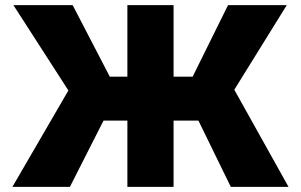

<svg xmlns="http://www.w3.org/2000/svg" viewBox="-20 -727 1171 747"><path d="M655.3 -428.7H729.5L867.2 -707H1095.7L891.6 -377.9L1102.5 0H877.9L752 -257.8H655.3V0H475.6V-257.8H382.8L252 0H28.3L246.1 -375L32.2 -707H262.7L407.2 -428.7H475.6V-707H655.3Z"/></svg>

Font: Pretendard JP Black
Style: Regular
Weight: 900
Designer: Base glyphs from Inter by Rasmus Andersson; Hangeul glyphs from Noto Sans CJK(Source Han Sans) by Jang Soo-young and Kan
Foundry: Kil Hyung-jin
Version: Version 1.309